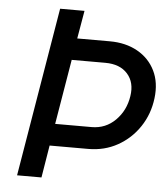

<svg xmlns="http://www.w3.org/2000/svg" viewBox="-51 -747 694 792"><g transform="rotate(5 296.0 -351.0)"><path d="M49 -1 166 -701H267L247 -585H382Q448 -585 497 -557.5Q546 -530 570 -481Q594 -432 586 -367Q578 -301 543 -248.5Q508 -196 453.5 -165.5Q399 -135 332 -135H172L150 -1ZM371 -495H232L187 -226H338Q396 -226 436.5 -266.5Q477 -307 486 -367Q495 -424 463.5 -459.5Q432 -495 371 -495Z"/></g></svg>

Font: Figtree Medium
Style: Italic
Weight: 500
Italic angle: -9.5°
Foundry: Erik Kennedy
Version: Version 2.001; ttfautohint (v1.8.4.7-5d5b);gftools[0.9.27]